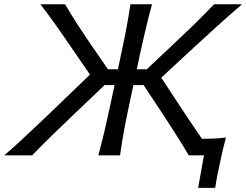

<svg xmlns="http://www.w3.org/2000/svg" viewBox="-52 -733 1162 906"><path d="M-32 0Q4.5 -31 48.8 -72Q93 -113 138 -155.8Q183 -198.5 222 -236L372.5 -381L295 -494Q258.5 -547.5 220.5 -601.8Q182.5 -656 138.5 -713H255Q288 -657 315.8 -614.2Q343.5 -571.5 373 -528.5L457.5 -406H504.5L519 -475Q533.5 -541.5 544 -597.2Q554.5 -653 563.5 -713H665.5Q649 -653 635.8 -597.2Q622.5 -541.5 608 -475L593.5 -406H640.5L769.5 -527.5Q816.5 -571.5 860.5 -614.2Q904.5 -657 958.5 -713H1090Q1024 -656 964.2 -601.8Q904.5 -547.5 846 -493.5L709 -366.5L795 -235.5Q819 -199.5 846.5 -158Q874 -116.5 901 -78Q929 -78 957.2 -79.2Q985.5 -80.5 1014 -84Q1005 -50.5 998 -19.8Q991 11 985 39.5Q979 68 973.2 96.8Q967.5 125.5 963.5 153.5H883L910.5 0H838.5Q808 -52 779.2 -97Q750.5 -142 722 -186L625.5 -331.5H577.5L557 -235Q543 -169.5 532.8 -114.2Q522.5 -59 514.5 0H412Q428 -59 441 -114.2Q454 -169.5 468 -235L488.5 -331.5H441.5L291.5 -188.5Q243.5 -143 196.8 -97.5Q150 -52 99.5 0Z"/></svg>

Font: Commissioner Flair
Style: Italic
Weight: 400
Italic angle: -12°
Designer: Kostas Bartsokas
Foundry: Kostas Bartsokas
Version: Version 1.000; ttfautohint (v1.8.3)